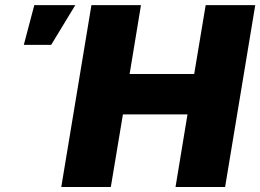

<svg xmlns="http://www.w3.org/2000/svg" viewBox="-20 -748 1041 768"><path d="M225.1 0 345.7 -727.5H543.9L498.5 -452.1H756.8L802.7 -727.5H1001L880.4 0H682.1L730 -290.5H471.7L423.3 0ZM75.2 -568.4 117.2 -727.5H281.2L184.6 -568.4Z"/></svg>

Font: Inter 17pt Black
Style: Italic
Weight: 900
Italic angle: -9.3988°
Version: Version 4.001;git-66647c0bb